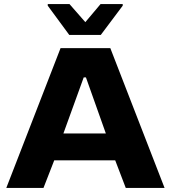

<svg xmlns="http://www.w3.org/2000/svg" viewBox="-20 -925 840 945"><path d="M11 0 278 -688H523L790 0H599L547 -136H247L194 0ZM292 -268H501L403 -544H392ZM321 -753 215 -897V-905H322L400 -816L475 -905H584V-897L476 -753Z"/></svg>

Font: Saira Expanded
Style: Bold
Weight: 700
Width: 7
Designer: Hector Gatti with collaboration of the Omnibus-Type team
Foundry: Omnibus-Type
Version: Version 1.100; ttfautohint (v1.8.3)